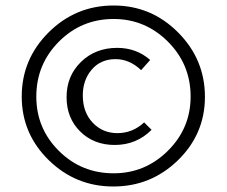

<svg xmlns="http://www.w3.org/2000/svg" viewBox="-20 -584 824 698"><path d="M59 -233Q59 -369 157 -466.5Q255 -564 393 -564Q530 -564 627.5 -466Q725 -368 725 -232Q725 -97 627 -1.5Q529 94 392 94Q255 94 157 -2Q59 -98 59 -233ZM393 46Q508 46 590.5 -36Q673 -118 673 -233Q673 -350 590.5 -432.5Q508 -515 393 -515Q276 -515 194 -432.5Q112 -350 112 -233Q112 -117 194 -35.5Q276 46 393 46ZM397 -57Q321 -57 271.5 -106Q222 -155 222 -231Q222 -308 274.5 -359Q327 -410 406 -410Q476 -410 526 -366L493 -329Q451 -369 400 -369Q346 -369 313.5 -331Q281 -293 281 -237Q281 -176 317 -138Q353 -100 407 -100Q462 -100 504 -139L531 -112Q476 -57 397 -57Z"/></svg>

Font: EauTestInfant
Style: Regular
Weight: 400
Designer: Christian Thalmann (Catharsis Fonts)
Version: Version 0.001;PS 000.001;hotconv 1.0.88;makeotf.lib2.5.64775